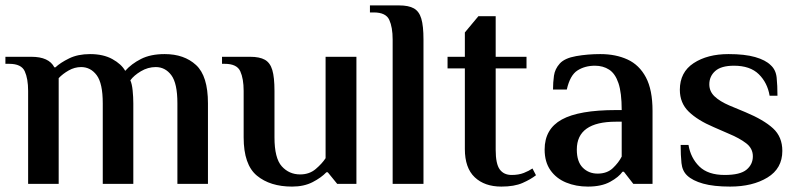

<svg xmlns="http://www.w3.org/2000/svg" viewBox="-21 -680 2950 710"><path d="M83 0V-344Q83 -389 70.5 -416.5Q58 -444 13 -444H-1V-470H95Q160 -470 180 -431H184Q202 -448 234.5 -464Q267 -480 312 -480Q361 -480 394.5 -461.5Q428 -443 442 -418Q465 -444 500.5 -462Q536 -480 588 -480Q660 -480 704 -439.5Q748 -399 748 -298V0H635V-298Q635 -372 612.5 -402Q590 -432 555 -432Q526 -432 500 -416.5Q474 -401 461 -383Q467 -370 469.5 -345.5Q472 -321 472 -298V0H359V-298Q359 -372 336.5 -402Q314 -432 279 -432Q255 -432 233 -419.5Q211 -407 196 -391V0Z M1059 10Q978 10 929 -30.5Q880 -71 880 -172V-344Q880 -389 867.5 -416.5Q855 -444 810 -444H800V-470H904Q939 -470 958.5 -459Q978 -448 986 -421Q994 -394 994 -344V-172Q994 -95 1021 -65Q1048 -35 1089 -35Q1123 -35 1146.5 -55Q1170 -75 1183 -95V-470H1297V0H1226L1191 -43H1186Q1167 -23 1135 -6.5Q1103 10 1059 10Z M1431 0V-534Q1431 -579 1418.5 -606.5Q1406 -634 1361 -634H1347V-660H1455Q1490 -660 1509.5 -649Q1529 -638 1537 -611Q1545 -584 1545 -534V0Z M1833 10Q1771 10 1734.5 -24.5Q1698 -59 1698 -129V-427H1634V-470H1698V-560L1748 -620H1812V-470H1926V-427H1812V-126Q1812 -74 1827 -53.5Q1842 -33 1871 -33Q1897 -33 1916 -40.5Q1935 -48 1948 -57L1961 -32Q1942 -17 1911.5 -3.5Q1881 10 1833 10Z M2153 10Q2109 10 2072.5 -5Q2036 -20 2014.5 -50.5Q1993 -81 1993 -127Q1993 -203 2056.5 -238Q2120 -273 2257 -273H2278Q2278 -337 2266 -372.5Q2254 -408 2231.5 -422.5Q2209 -437 2179 -437Q2142 -437 2114.5 -419.5Q2087 -402 2075 -349H2024Q2024 -375 2027.5 -400Q2031 -425 2049 -445Q2067 -465 2109.5 -472.5Q2152 -480 2199 -480Q2256 -480 2299.5 -460Q2343 -440 2367.5 -394Q2392 -348 2392 -270V0H2321L2286 -45H2281Q2267 -25 2235 -7.5Q2203 10 2153 10ZM2189 -38Q2224 -38 2245.5 -58.5Q2267 -79 2278 -101V-230H2257Q2112 -230 2112 -127Q2112 -82 2134 -60Q2156 -38 2189 -38Z M2679 10Q2618 10 2579 -1Q2540 -12 2520 -31Q2502 -48 2499 -77Q2496 -106 2496 -144H2525Q2533 -96 2565 -64.5Q2597 -33 2659 -33Q2716 -33 2739.5 -52.5Q2763 -72 2763 -102Q2763 -131 2738.5 -150Q2714 -169 2673 -186L2618 -210Q2559 -235 2526 -267Q2493 -299 2493 -348Q2493 -413 2544 -446.5Q2595 -480 2673 -480Q2733 -480 2771.5 -469Q2810 -458 2829 -439Q2848 -422 2851 -393Q2854 -364 2854 -326H2825Q2817 -374 2785 -405.5Q2753 -437 2693 -437Q2646 -437 2624 -417.5Q2602 -398 2602 -368Q2602 -342 2621.5 -323.5Q2641 -305 2676 -290L2736 -265Q2803 -237 2837.5 -205.5Q2872 -174 2872 -122Q2872 -57 2817 -23.5Q2762 10 2679 10Z"/></svg>

Font: El Messiri SemiBold
Style: Regular
Weight: 600
Designer: Mohamed Gaber
Foundry: Kief Type Foundry
Version: Version 2.020; ttfautohint (v1.8.3)